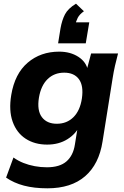

<svg xmlns="http://www.w3.org/2000/svg" viewBox="-20 -797 673 1041"><path d="M237 224Q165 224 110 209.5Q55 195 13 166L53 57Q78 75 107 86.5Q136 98 168.5 104Q201 110 234 110Q304 110 340.5 78Q377 46 386 -13L403 -118H413Q393 -72 346 -42.5Q299 -13 236 -13Q168 -13 119 -45Q70 -77 48.5 -137.5Q27 -198 41 -282Q60 -397 130 -457Q200 -517 301 -517Q362 -517 405.5 -488.5Q449 -460 457 -413L450 -417L474 -507H620Q611 -474 603.5 -440.5Q596 -407 591 -375L536 -30Q517 93 441.5 158.5Q366 224 237 224ZM288 -126Q342 -126 378 -161.5Q414 -197 424 -263Q434 -332 408 -367.5Q382 -403 328 -403Q274 -403 238 -368Q202 -333 191 -267Q180 -198 207 -162Q234 -126 288 -126ZM295 -562 308 -643Q316 -688 332.5 -719.5Q349 -751 392 -777L435 -736Q411 -719 401.5 -700.5Q392 -682 387 -658L359 -676H464L445 -562Z"/></svg>

Font: Mulish ExtraLight ExtraBold
Style: Italic
Weight: 800
Italic angle: -9°
Version: Version 3.603